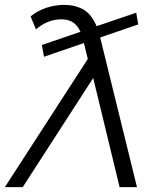

<svg xmlns="http://www.w3.org/2000/svg" viewBox="-71 -765 640 785"><path d="M418 0 310 -446 22 0H-51L288 -524L272 -589L109 -533L100 -581L258 -635Q245 -663 226 -674.5Q207 -686 180 -686Q124 -686 76 -645L54 -698Q82 -721 118 -733Q154 -745 191 -745Q237 -745 270 -726Q303 -707 324 -658L486 -713L494 -665L339 -612Q339 -611 339 -610L489 0Z"/></svg>

Font: Montserrat
Style: Italic
Weight: 400
Italic angle: -11.3°
Designer: Julieta Ulanovsky
Foundry: Julieta Ulanovsky
Version: Version 9.000; ttfautohint (v1.8.4.7-5d5b)